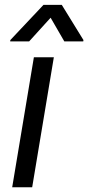

<svg xmlns="http://www.w3.org/2000/svg" viewBox="-20 -786 370 806"><path d="M31.2 0H115.1L206 -545.5H122.2ZM22.7 -612.2H102.3L192.5 -711.6L250 -612.2H329.5L330.3 -617.9L239.3 -765.6H162.6L23.4 -617.9Z"/></svg>

Font: Magic Ui Pro
Style: Italic
Weight: 400
Italic angle: -9.39999°
Designer: Stefan Endress, Andreas Faust
Version: Version 1.000;FEAKit 1.0